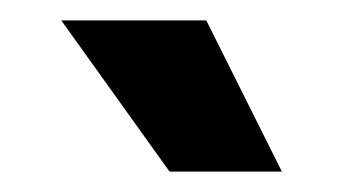

<svg xmlns="http://www.w3.org/2000/svg" viewBox="-20 -720 336 188"><path d="M256 -552H146L40 -700H182Z"/></svg>

Font: Space Grotesk Variable Light
Style: Regular
Weight: 300
Designer: Florian Karsten
Foundry: Florian Karsten
Version: Version 2.000